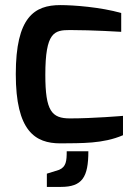

<svg xmlns="http://www.w3.org/2000/svg" viewBox="-20 -557 536 754"><path d="M164 125V177H219C303 177 327 139 327 37H242C242 75 240 98 212 110ZM42 -266C42 -42 118 6 217 6C300 5 384 8 463 -26V-102C463 -102 347 -92 255 -92C183 -92 158 -121 158 -263C158 -431 193 -439 255 -439C344 -439 456 -432 456 -432V-506C375 -529 269 -537 217 -537C115 -537 42 -490 42 -266Z"/></svg>

Font: Exo
Style: Demi Bold
Weight: 600
Designer: Natanael Gama
Version: Version 1.00